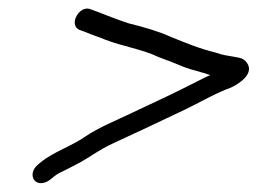

<svg xmlns="http://www.w3.org/2000/svg" viewBox="-20 -426 597 445"><path d="M163.4 -357 177.3 -352C194.8 -344.3 206.5 -341.4 224.1 -334C262.5 -319 310.9 -311.5 346.9 -294C366.6 -286.9 387.8 -278.5 405.6 -271C424.8 -263.5 447 -259.3 467.2 -252C458.3 -248 450 -244 442.4 -240C391.3 -213.9 340.4 -189.7 287.1 -165C251.1 -147.8 207.8 -130.1 178.4 -110C146.2 -87.2 105 -74.7 74.5 -50C66.9 -43.8 58.7 -37.6 56.1 -26.5C52.9 -12.7 61.7 -0.8 75.8 -1.5C93.2 -2.3 101.3 -16.2 115.5 -24C131.8 -32 149.3 -40.7 166.5 -50C192.8 -64.7 208.8 -78.3 240.5 -93C296.4 -119 354.2 -145.8 408.7 -172C444.9 -189.4 467.1 -203.5 504.6 -219C505.2 -219 508 -220 512.8 -222C532.8 -230.4 570.1 -254.6 552.6 -280C543.9 -292.7 534.7 -291.7 519.1 -295L501.8 -298C494.8 -299.3 487.6 -301.3 480.2 -304C440.9 -313.6 410.8 -326.5 374.7 -341C345.9 -354.1 312 -363.5 277.9 -372C250.5 -381.2 230.5 -389.1 205.1 -399L191.3 -404C165.5 -416.8 137.7 -369.7 163.4 -357Z"/></svg>

Font: HoneyBee
Style: BookIt
Weight: 300
Foundry: Cannot Into Space Fonts
Version: Version 0.89